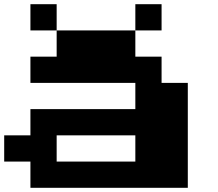

<svg xmlns="http://www.w3.org/2000/svg" viewBox="-20 -1020 1040 915"><path d="M250 -1000V-875H125V-1000ZM750 -875H625V-1000H750ZM875 -625V-125H125V-250H0V-375H125V-500H625V-625H125V-750H250V-875H625V-750H750V-625ZM625 -375H250V-250H625Z"/></svg>

Font: Press Start 2P
Style: Regular
Weight: 400
Designer: CodeMan38
Foundry: CodeMan38
Version: Version 3.000